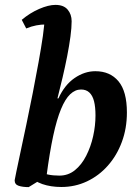

<svg xmlns="http://www.w3.org/2000/svg" viewBox="-20 -754 565 786"><path d="M97.4 12Q72.9 12 56.5 6.6Q40 1.3 40 -16.1Q40 -19.1 46.8 -50.6Q53.5 -82.1 64.2 -132.9Q74.9 -183.7 88.2 -245.9Q101.4 -308.2 114.1 -373.3Q126.8 -438.4 137.8 -499Q148.8 -559.6 155.6 -607Q162.3 -654.5 162.3 -680.6L208 -645.4Q200.2 -649.9 190 -651.8Q179.7 -653.8 166 -653.8Q148.4 -653.8 128.6 -650.1Q108.9 -646.4 87.4 -637.5L69 -672.8Q102.2 -700.9 140.4 -717.5Q178.6 -734 206.9 -734Q240.6 -734 256.9 -714.7Q273.3 -695.4 273.3 -666.9Q273.3 -641.2 268.4 -604.2Q263.4 -567.1 255 -523.9Q246.5 -480.8 236.1 -436.4Q225.6 -392 215.2 -351.2H219.2Q244.5 -406.5 285.3 -434.5Q326.1 -462.5 370.2 -462.5Q430.6 -462.5 465 -421.3Q499.5 -380.1 499.5 -293.5Q499.5 -228.5 478.9 -173Q458.4 -117.5 421.6 -76Q384.9 -34.5 336.1 -11.5Q287.4 11.5 231.1 11.5Q188 11.5 153.1 -0.5Q118.2 -12.5 89 -42.4L104.6 -79.9Q115.1 -69.4 143.1 -52.2Q171 -35.1 223.3 -35.1Q259.2 -35.1 286.7 -57.3Q314.2 -79.5 332.9 -116.4Q351.7 -153.3 361.3 -196.3Q370.9 -239.4 370.9 -281.5Q370.9 -315.8 365 -339.4Q359 -363 345.8 -375.3Q332.7 -387.6 311.6 -387.6Q287.9 -387.6 267.4 -368.3Q246.9 -349 229.6 -307Q212.2 -264.9 197.7 -197.5Q183.2 -130.1 170.4 -32.9Z"/></svg>

Font: Petrona
Style: Italic
Weight: 400
Italic angle: -9°
Designer: Ringo R. Seeber
Foundry: Ringo R. Seeber
Version: Version 2.001; ttfautohint (v1.8.3)